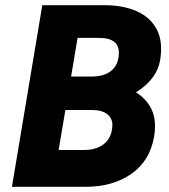

<svg xmlns="http://www.w3.org/2000/svg" viewBox="-20 -720 653 740"><path d="M26 0 143 -700H382Q455 -700 507.5 -676.5Q560 -653 584.5 -606Q609 -559 597 -487Q584 -414 504 -364Q546 -338 565 -296.5Q584 -255 574 -194Q558 -100 486.5 -50Q415 0 309 0ZM206 -142H305Q351 -142 380.5 -165Q410 -188 413 -233Q415 -262 394.5 -279Q374 -296 336 -296H232ZM254 -425H332Q382 -425 409 -447.5Q436 -470 438 -511Q440 -543 420.5 -558.5Q401 -574 361 -574H279Z"/></svg>

Font: Figtree Light ExtraBold
Style: Italic
Weight: 800
Italic angle: -9.5°
Version: Version 2.001;gftools[0.9.30]